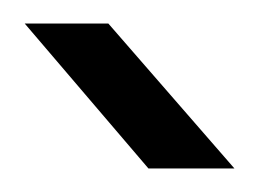

<svg xmlns="http://www.w3.org/2000/svg" viewBox="-20 -702 222 163"><path d="M72 -682 179 -559H106L1 -682Z"/></svg>

Font: Kelly Slab
Style: Regular
Weight: 400
Designer: Denis Masharov
Foundry: Denis Masharov
Version: Version 1.001